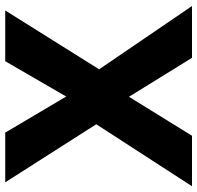

<svg xmlns="http://www.w3.org/2000/svg" viewBox="-30 -724 754 734"><g transform="rotate(-90 347.0 -357.0)"><path d="M691 0 449 -355 674 -714H480L345 -481L207 -714H17L239 -366L2 0H195L344 -241L493 0Z"/></g></svg>

Font: Noto Sans Lao UI ExtBd
Style: Regular
Weight: 800
Designer: Monotype Design Team
Foundry: Monotype Imaging Inc.
Version: Version 2.000